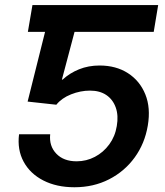

<svg xmlns="http://www.w3.org/2000/svg" viewBox="-20 -748 668 777"><path d="M257.3 -727.5 239.3 -619.1H92.8L111.3 -727.5ZM281.2 9.8Q209 9.8 155.5 -17.6Q102.1 -44.9 75.7 -93.5Q49.3 -142.1 57.1 -204.6H183.1Q178.2 -157.2 207.8 -126.2Q237.3 -95.2 290 -95.2Q329.6 -95.2 364 -113.3Q398.4 -131.3 422.1 -163.6Q445.8 -195.8 452.6 -237.8Q460 -280.3 448.5 -312.7Q437 -345.2 410.4 -363.3Q383.8 -381.3 344.2 -381.3Q305.7 -381.3 267.6 -366.2Q229.5 -351.1 208 -324.2L91.8 -336.9L189.5 -727.5H620.1L602.1 -619.1H281.7L230.5 -425.8H233.4Q261.7 -452.1 299.8 -467.5Q337.9 -482.9 382.8 -482.9Q449.7 -482.9 497.8 -451.9Q545.9 -420.9 568.1 -366.2Q590.3 -311.5 578.1 -239.7Q565.9 -167 524.9 -110.6Q483.9 -54.2 421.1 -22.2Q358.4 9.8 281.2 9.8Z"/></svg>

Font: Inter 20pt SemiBold
Style: Italic
Weight: 600
Italic angle: -9.3988°
Version: Version 4.001;git-66647c0bb